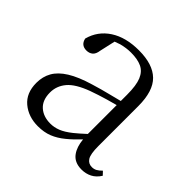

<svg xmlns="http://www.w3.org/2000/svg" viewBox="-139 -670 828 828"><g transform="rotate(45 275.5 -256.0)"><path d="M190 14Q132 14 92.5 -19Q53 -52 53 -114Q53 -152 70 -182Q87 -212 125.5 -236Q164 -260 228 -279Q270 -292 315 -303Q342 -310 366 -316V-354Q366 -411 353.5 -441Q341 -471 315.5 -483Q290 -495 250 -495Q221 -495 191 -487Q179 -483 166 -478L150 -407Q147 -384 135.5 -374.5Q124 -365 107 -365Q74 -365 67 -398Q83 -458 135 -492Q187 -526 267 -526Q352 -526 393.5 -485.5Q435 -445 435 -354V-111Q435 -61 446.5 -43.5Q458 -26 479 -26Q492 -26 502 -31.5Q512 -37 524 -49L539 -33Q524 -9 502.5 2Q481 13 455 13Q411 13 390 -17Q372 -42 368 -84Q339 -53 313 -32Q285 -9 256 2.5Q227 14 190 14ZM366 -291Q343 -285 319 -278Q278 -266 242 -253Q177 -229 150.5 -197.5Q124 -166 124 -126Q124 -80 150.5 -56Q177 -32 220 -32Q243 -32 266 -41Q289 -50 318 -73Q339 -90 366 -115Z"/></g></svg>

Font: Early Summer Mincho Light
Style: Regular
Weight: 300
Designer: GuiWonder
Version: Version 1.002